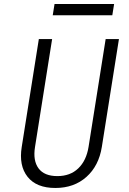

<svg xmlns="http://www.w3.org/2000/svg" viewBox="-20 -924 640 954"><path d="M255 10Q161 10 117 -45.5Q73 -101 88 -194L173 -730H239L154 -194Q143 -126 171.5 -87.5Q200 -49 265 -49Q329 -49 369 -87.5Q409 -126 420 -194L505 -730H571L486 -194Q471 -100 409.5 -45Q348 10 255 10ZM242 -848 251 -904H547L538 -848Z"/></svg>

Font: NKDuy Mono ExtraLight
Style: Italic
Weight: 200
Italic angle: -9°
Monospace: yes
Designer: NKDuy
Foundry: NKDuy
Version: Version 2.251; ttfautohint (v1.8.4.7-5d5b)